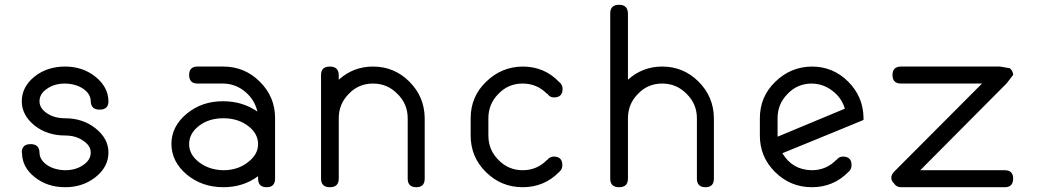

<svg xmlns="http://www.w3.org/2000/svg" viewBox="-20 -782 4373 802"><path d="M252 -216C282 -216 307.3 -208.7 328 -194C348.7 -180 359 -163.7 359 -145C359 -124.3 348.7 -107 328 -93C307.3 -78.3 282 -71 252 -71C222 -71.7 196.7 -79 176 -93C155.3 -107.7 145 -125 145 -145C144.3 -168.3 132 -180 108 -180C83.3 -180 71 -168.3 71 -145C71 -144.3 71.3 -144 72 -144C72 -104 89.7 -70 125 -42C160.3 -14 202.7 0 252 0C301.3 0 343.7 -14 379 -42C415 -70.7 433 -105 433 -145C433 -183.7 415 -217.3 379 -246C343.7 -274 301.3 -288 252 -288C222 -288 196.7 -295 176 -309C155.3 -323 145 -339.7 145 -359C145 -379.7 155.3 -397 176 -411C196.7 -425.7 222 -433 252 -433C282 -432.3 307.3 -425 328 -411C348.7 -396.3 359 -379 359 -359C359.7 -335.7 372 -324 396 -324C420.7 -324 433 -335.7 433 -359V-360V-361C431.7 -400.3 413.3 -434 378 -462C342.7 -490 300.7 -504 252 -504C202 -504 159.3 -490 124 -462C88.7 -433.3 71 -399 71 -359C71 -320.3 88.7 -286.7 124 -258C159.3 -230 202 -216 252 -216Z M913 -288C953 -288 987 -277.7 1015 -257C1043.7 -235.7 1058 -210 1058 -180C1058 -150.7 1043.7 -125.3 1015 -104C987 -82 953 -71 913 -71C873.7 -71.7 840 -82.7 812 -104C784 -125.3 770 -150.7 770 -180C770 -210 784 -235.7 812 -257C839.3 -277.7 873 -288 913 -288ZM1129 -289C1129 -348.3 1107.7 -399 1065 -441C1023 -483 972.3 -504 913 -504H805C781.7 -504 770 -492.3 770 -469C770 -445 781.7 -433 805 -433H913C947.7 -432.3 978.3 -420.7 1005 -398C1031 -376 1047.7 -348.7 1055 -316C1013.7 -344.7 966.3 -359 913 -359C853.7 -359.7 802.7 -342.3 760 -307C717.3 -271.7 696 -229.3 696 -180C696.7 -130.7 718 -88.3 760 -53C802.7 -17.7 853.7 0 913 0C968.3 0 1016.7 -15.3 1058 -46V-36C1058 -12 1070 0 1094 0C1117.3 0 1129 -12 1129 -36V-108V-180V-252V-288Z M1754 -36V-288V-289C1753.3 -348.3 1732 -399 1690 -441C1648 -483 1597.3 -504 1538 -504C1483.3 -504 1435.7 -485.7 1395 -449V-469C1394.3 -492.3 1382 -504 1358 -504C1333.3 -504 1321 -492.3 1321 -469V-188V-100V-36C1321 -12 1333.3 0 1358 0C1382.7 0 1395 -12 1395 -36V-288C1395 -328 1409 -362 1437 -390C1464.3 -418.7 1498 -433 1538 -433C1578 -433 1612 -418.7 1640 -390C1668.7 -362 1683 -328 1683 -288V-36C1683 -12 1695 0 1719 0C1742.3 0 1754 -12 1754 -36Z M1946 -216C1946 -156 1967.3 -105 2010 -63C2052.7 -21 2103.7 0 2163 0C2223 0 2273.7 -21 2315 -63C2324.3 -70.3 2329 -80 2329 -92C2329 -116 2317 -128 2293 -128C2282.3 -128 2273.3 -123.3 2266 -114H2265C2237 -85.3 2203 -71 2163 -71C2123.7 -71 2090 -85.3 2062 -114C2034 -142 2020 -176 2020 -216V-288C2020 -328 2034 -362 2062 -390C2089.3 -418.7 2123 -433 2163 -433C2203 -433 2237 -418.7 2265 -390L2266 -391C2272.7 -380.3 2282 -375 2294 -375C2318 -375 2330 -387 2330 -411C2330 -423 2325 -432.7 2315 -440C2274.3 -482.7 2223.7 -504 2163 -504C2103.7 -503.3 2052.7 -482 2010 -440C1967.3 -398.7 1946 -348 1946 -288V-251V-229Z M2962 -36V-71V-216V-288V-289C2961.3 -348.3 2940 -399 2898 -441C2856 -483 2805.3 -504 2746 -504C2691.3 -504 2643.7 -485.7 2603 -449V-469V-726C2602.3 -750 2590 -762 2566 -762C2541.3 -762 2529 -750 2529 -726V-554V-469V-324V-288V-84V-36C2529 -12 2541.3 0 2566 0C2590.7 0 2603 -12 2603 -36V-288C2603 -328 2617 -362 2645 -390C2672.3 -418.7 2706 -433 2746 -433C2786 -433 2820 -418.7 2848 -390C2876.7 -362 2891 -328 2891 -288V-216V-71V-36C2891 -12 2903 0 2927 0C2950.3 0 2962 -12 2962 -36Z M3154 -216C3154 -156 3175.3 -105 3218 -63C3260.7 -21 3311.7 0 3371 0C3431 0 3481.7 -21 3523 -63C3532.3 -70.3 3537 -80 3537 -92C3537 -116 3525 -128 3501 -128C3490.3 -128 3481.3 -123.3 3474 -114H3473C3445 -85.3 3411 -71 3371 -71C3317 -71.7 3276 -95.3 3248 -142C3398.7 -203.3 3511.7 -249.7 3587 -281V-288V-289C3586.3 -348.3 3565 -399 3523 -441C3481 -483 3430.3 -504 3371 -504C3311.7 -503.3 3260.7 -482 3218 -440C3175.3 -398.7 3154 -348 3154 -288V-251V-229ZM3509 -328C3383.7 -276 3290 -237 3228 -211V-213V-216V-288C3228 -328 3242 -362 3270 -390C3297.3 -418.7 3331 -433 3371 -433C3403.7 -432.3 3432.7 -422 3458 -402C3483.3 -382.7 3500.3 -358 3509 -328Z M3744 0H3816H3888H4104H4177C4200.3 0 4212 -12 4212 -36C4212 -59.3 4200.3 -71 4177 -71H4104H3824C4004.7 -252.3 4125 -373.3 4185 -434C4197 -449.3 4206 -461 4212 -469C4212 -479 4208 -487.7 4200 -495L4198 -497C4178 -500.3 4164.3 -502.7 4157 -504H4104H3816H3744C3720 -504 3708 -492.3 3708 -469C3708 -445 3720 -433 3744 -433H3816H4082C3918.7 -269 3796.3 -146.3 3715 -65C3707 -56.3 3703 -47.7 3703 -39C3703 -31 3707 -23 3715 -15C3715.7 -13.7 3716.3 -12.7 3717 -12C3723.7 -4 3732.7 0 3744 0Z"/></svg>

Font: Semi-Coder
Style: Regular
Weight: 400
Version: 0.1000